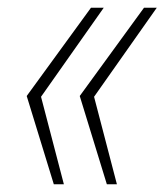

<svg xmlns="http://www.w3.org/2000/svg" viewBox="-20 -535 425 496"><path d="M119 -59 49 -287 215 -515H248L86 -285L145 -59ZM256 -59 186 -287 352 -515H385L223 -285L282 -59Z"/></svg>

Font: Hubot Sans Condensed ExtraLight
Style: Italic
Weight: 200
Width: 3
Italic angle: -12.0243°
Designer: Deni Anggara
Foundry: GitHub, Inc., Subsidiary of Microsoft Corporation
Version: Version 2.000